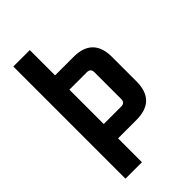

<svg xmlns="http://www.w3.org/2000/svg" viewBox="-274 -839 1138 1138"><g transform="rotate(-45 295.0 -270.0)"><path d="M72 200V-740H210V-528H364Q526 -528 526 -366V-162Q526 0 364 0H210V200ZM210 -120H356Q388 -120 388 -152V-376Q388 -408 356 -408H210Z"/></g></svg>

Font: Oxanium ExtraLight
Style: Bold
Weight: 700
Version: Version 2.000